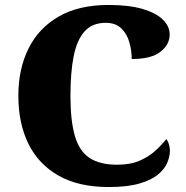

<svg xmlns="http://www.w3.org/2000/svg" viewBox="-20 -744 748 774"><path d="M418 10Q297 10 216 -36Q135 -82 94.5 -164.5Q54 -247 54 -358Q54 -466 95 -548.5Q136 -631 217 -677.5Q298 -724 417 -724Q500 -724 554.5 -708Q609 -692 636.5 -665Q664 -638 664 -605Q664 -564 626.5 -535Q589 -506 511 -506Q511 -540 501.5 -573.5Q492 -607 469 -629.5Q446 -652 406 -652Q352 -652 321 -617.5Q290 -583 277 -517.5Q264 -452 264 -358Q264 -257 282 -195.5Q300 -134 341.5 -107Q383 -80 452 -80Q506 -80 543.5 -96.5Q581 -113 607 -137Q633 -161 650 -183Q657 -176 661 -162Q665 -148 665 -137Q665 -114 654.5 -88.5Q644 -63 617 -40.5Q590 -18 541.5 -4Q493 10 418 10Z"/></svg>

Font: Noto Serif Khmer Black
Style: Regular
Weight: 900
Version: Version 2.003